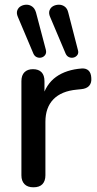

<svg xmlns="http://www.w3.org/2000/svg" viewBox="-20 -789 413 816"><path d="M122 7Q97 7 84 -6.5Q71 -20 71 -44V-444Q71 -469 84 -482Q97 -495 120 -495Q144 -495 156.5 -482Q169 -469 169 -444V-371H159Q175 -431 218 -462Q261 -493 328 -498Q346 -499 356.5 -489Q367 -479 368 -458Q370 -437 359 -424.5Q348 -412 325 -410L306 -408Q241 -402 207 -367Q173 -332 173 -271V-44Q173 -20 160.5 -6.5Q148 7 122 7ZM259 -561 193 -717Q186 -733 190.5 -745Q195 -757 206 -763Q217 -769 230.5 -769Q244 -769 255 -761Q266 -753 270 -736L311 -577Q315 -564 309 -555.5Q303 -547 293 -544.5Q283 -542 273.5 -546Q264 -550 259 -561ZM122 -561 56 -717Q49 -733 53.5 -745Q58 -757 69 -763Q80 -769 93 -769Q106 -769 117 -761Q128 -753 133 -736L175 -577Q178 -564 172 -555.5Q166 -547 156 -544.5Q146 -542 136.5 -546Q127 -550 122 -561Z"/></svg>

Font: Nunito SemiBold
Style: Regular
Weight: 600
Designer: Vernon Adams
Foundry: Vernon Adams
Version: Version 3.602